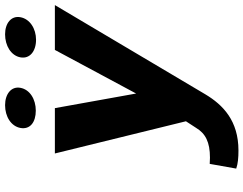

<svg xmlns="http://www.w3.org/2000/svg" viewBox="-124 -646 982 775"><g transform="rotate(-90 367.5 -258.0)"><path d="M94 97 75 204C95 211 119 213 148 213C268 213 332 151 375 79L735 -528H554L378 -200L319 -528H136L266 1L240 41C217 80 182 98 119 98C111 98 102 97 94 97ZM309 -605C355 -605 394 -629 401 -667C408 -704 376 -729 331 -729C285 -729 246 -705 239 -667C232 -628 262 -605 309 -605ZM595 -604C640 -604 679 -629 686 -667C693 -704 662 -729 617 -729C571 -729 531 -705 524 -667C517 -629 549 -604 595 -604Z"/></g></svg>

Font: Asimov
Style: XWidIt
Weight: 500
Designer: Google
Version: Version 2.000980; 2014